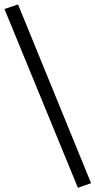

<svg xmlns="http://www.w3.org/2000/svg" viewBox="-31 -742 436 878"><path d="M-10.6 -700.7 51.5 -721.7 385.5 95.7 325.3 116.7Z"/></svg>

Font: DavidDev Light
Style: Regular
Weight: 300
Designer: David.dev
Foundry: David.dev
Version: Version 1.001;FEAKit 1.0